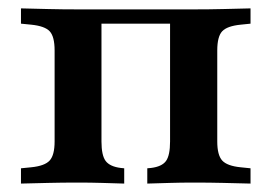

<svg xmlns="http://www.w3.org/2000/svg" viewBox="-20 -436 645 456"><path d="M440.3 -2.4Q409.7 -2.4 384.3 -1.6Q358.9 -0.8 329.8 0V-36.3L338.7 -37.1Q364.5 -40.3 374.2 -53.6Q383.9 -66.9 383.9 -100V-413.7H440.3Q478.2 -413.7 509.7 -414.5Q541.1 -415.3 575 -416.1V-379.8L551.6 -377.4Q519.4 -374.2 507.7 -361.7Q496 -349.2 496 -316.1V-100Q496 -67.7 507.7 -54.8Q519.4 -41.9 551.6 -38.7L575 -36.3V0Q541.1 -0.8 509.7 -1.6Q478.2 -2.4 440.3 -2.4ZM165.3 -2.4Q126.6 -2.4 95.2 -1.6Q63.7 -0.8 29.8 0V-36.3L54 -38.7Q86.3 -41.9 98 -54.8Q109.7 -67.7 109.7 -100V-316.1Q109.7 -349.2 98 -361.7Q86.3 -374.2 54 -377.4L29.8 -379.8V-416.1Q63.7 -415.3 95.2 -414.5Q126.6 -413.7 165.3 -413.7H221V-100Q221 -66.9 231 -53.6Q241.1 -40.3 266.9 -37.1L275 -36.3V0Q246.8 -0.8 221.4 -1.6Q196 -2.4 165.3 -2.4ZM193.5 -379.8V-413.7H412.1V-379.8Z"/></svg>

Font: Playfair 9pt
Style: Bold
Weight: 700
Designer: Claus Eggers Sørensen
Foundry: Claus Eggers Sørensen
Version: Version 2.203